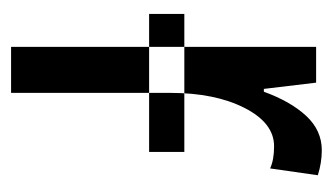

<svg xmlns="http://www.w3.org/2000/svg" viewBox="-144 -442 587 338"><g transform="rotate(90 149.0 -273.5)"><path d="M248 -305V-243H5V-305ZM245 -547Q210 -547 184.5 -519.5Q159 -492 142 -445H137L126 -537H63V0H144V-280Q144 -359 170.5 -411Q197 -463 238 -463Q262 -463 277 -456L289 -540Q267 -547 245 -547Z"/></g></svg>

Font: Noto Sans Display Condensed
Style: Regular
Weight: 400
Width: 3
Designer: Monotype Design Team
Foundry: Monotype Imaging Inc.
Version: Version 1.900